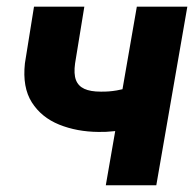

<svg xmlns="http://www.w3.org/2000/svg" viewBox="-20 -548 579 568"><path d="M534.2 -528.3 442.4 0H293L384.8 -528.3ZM418.5 -306.2 407.2 -186.5Q388.2 -175.8 365 -169.2Q341.8 -162.6 317.6 -159.9Q293.5 -157.2 271.5 -157.7Q207.5 -158.2 155 -179.4Q102.5 -200.7 74.2 -245.1Q45.9 -289.6 53.7 -360.8L80.6 -528.3H229.5L202.1 -360.4Q197.8 -329.6 204.6 -311.5Q211.4 -293.5 229.5 -285.2Q247.6 -276.9 277.8 -276.9Q301.8 -276.4 325.4 -280.5Q349.1 -284.7 372.3 -291.7Q395.5 -298.8 418.5 -306.2Z"/></svg>

Font: Roboto ExtraBold
Style: Italic
Weight: 800
Designer: Christian Robertson
Foundry: Google
Version: Version 3.009; 2024